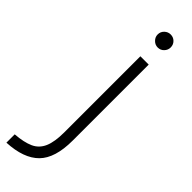

<svg xmlns="http://www.w3.org/2000/svg" viewBox="-315 -658 833 833"><g transform="rotate(45 101.0 -242.0)"><path d="M142 -580Q126 -580 114 -592Q102 -604 102 -620Q102 -637 114 -648.5Q126 -660 142 -660Q159 -660 170.5 -648.5Q182 -637 182 -620Q182 -604 170.5 -592Q159 -580 142 -580ZM-30 176V125Q23 121 55 106.5Q87 92 101.5 58.5Q116 25 116 -34V-500H167V-34Q167 74 119 122.5Q71 171 -30 176Z"/></g></svg>

Font: Kulim Park ExtraLight
Style: Regular
Weight: 275
Designer: Noponies / Dale Sattler
Foundry: Noponies
Version: Version 1.000; ttfautohint (v1.8.3)